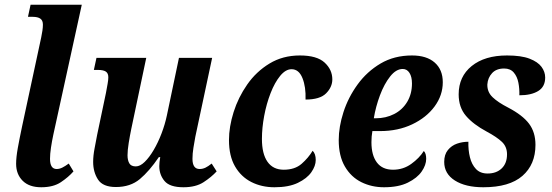

<svg xmlns="http://www.w3.org/2000/svg" viewBox="-20 -780 2330 810"><path d="M154 10Q103 10 75.5 -17.5Q48 -45 48 -89Q48 -116 55 -155Q62 -194 73 -246L154 -623Q157 -637 159 -651Q161 -665 161 -676Q161 -694 150 -701.5Q139 -709 118 -709H98L109 -760H325L205 -212Q199 -184 195 -157Q191 -130 191 -110Q191 -67 219 -67Q231 -67 243 -73Q255 -79 270 -90L290 -57Q269 -33 237 -11.5Q205 10 154 10Z M754 10Q696 10 674 -16.5Q652 -43 652 -79Q652 -95 656 -117H650Q610 -58 570 -24.5Q530 9 469 9Q414 9 393.5 -22.5Q373 -54 373 -97Q373 -123 379 -154Q385 -185 390 -212L427 -388Q431 -410 434 -426.5Q437 -443 437 -454Q437 -471 426.5 -478Q416 -485 393 -485H376L387 -536H597L534 -237Q528 -208 523 -177Q518 -146 518 -125Q518 -104 525.5 -91Q533 -78 553 -78Q571 -78 590.5 -97Q610 -116 628.5 -147.5Q647 -179 661.5 -217Q676 -255 684 -293L735 -536H875L804 -203Q800 -181 796 -156.5Q792 -132 792 -110Q792 -67 822 -67Q835 -67 846.5 -72.5Q858 -78 873 -90L894 -57Q872 -33 839 -11.5Q806 10 754 10Z M1138 10Q1084 10 1040.5 -12Q997 -34 971.5 -78Q946 -122 946 -189Q946 -245 965.5 -307Q985 -369 1023 -423.5Q1061 -478 1117 -512Q1173 -546 1245 -546Q1317 -546 1349.5 -516Q1382 -486 1382 -445Q1382 -413 1356 -386.5Q1330 -360 1269 -360Q1271 -413 1256 -450.5Q1241 -488 1210 -488Q1185 -488 1162 -460Q1139 -432 1121.5 -387Q1104 -342 1094.5 -291Q1085 -240 1085 -194Q1085 -131 1108.5 -97.5Q1132 -64 1177 -64Q1224 -64 1252.5 -89Q1281 -114 1299 -144Q1312 -131 1312 -105Q1312 -80 1293.5 -53.5Q1275 -27 1236.5 -8.5Q1198 10 1138 10Z M1600 10Q1548 10 1504.5 -11.5Q1461 -33 1435 -77.5Q1409 -122 1409 -189Q1409 -245 1429 -307Q1449 -369 1488.5 -423.5Q1528 -478 1585.5 -512Q1643 -546 1718 -546Q1780 -546 1814 -516Q1848 -486 1848 -433Q1848 -378 1813.5 -331Q1779 -284 1719 -255.5Q1659 -227 1584 -227H1551Q1547 -205 1547 -180Q1547 -125 1570 -94.5Q1593 -64 1638 -64Q1681 -64 1715 -88.5Q1749 -113 1768 -143Q1778 -133 1778 -110Q1778 -84 1759 -56.5Q1740 -29 1700.5 -9.5Q1661 10 1600 10ZM1565 -281Q1608 -281 1643 -299Q1678 -317 1698 -350.5Q1718 -384 1718 -428Q1718 -456 1707.5 -472.5Q1697 -489 1679 -489Q1651 -489 1626 -457.5Q1601 -426 1583 -378Q1565 -330 1557 -281Z M2019 10Q1944 10 1899 -18.5Q1854 -47 1854 -97Q1854 -128 1869.5 -147Q1885 -166 1908 -174Q1931 -182 1956 -182Q1955 -147 1962.5 -116.5Q1970 -86 1988 -67Q2006 -48 2037 -48Q2074 -48 2096.5 -69.5Q2119 -91 2119 -129Q2119 -161 2097.5 -181.5Q2076 -202 2033 -225Q1977 -255 1946 -291Q1915 -327 1915 -382Q1915 -457 1970 -501.5Q2025 -546 2119 -546Q2179 -546 2214 -532.5Q2249 -519 2264.5 -498Q2280 -477 2280 -453Q2280 -414 2250.5 -396Q2221 -378 2171 -378Q2172 -405 2167 -431Q2162 -457 2147.5 -474Q2133 -491 2107 -491Q2074 -491 2056 -471.5Q2038 -452 2036 -424Q2035 -392 2058 -370Q2081 -348 2124 -326Q2185 -294 2212 -258Q2239 -222 2239 -169Q2239 -86 2184 -38Q2129 10 2019 10Z"/></svg>

Font: Noto Serif Condensed
Style: Bold Italic
Weight: 700
Width: 3
Italic angle: -12°
Designer: Monotype Design Team
Foundry: Monotype Imaging Inc.
Version: Version 2.014